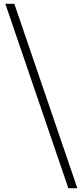

<svg xmlns="http://www.w3.org/2000/svg" viewBox="-20 -806 434 1003"><path d="M337 177H384L55 -786H8Z"/></svg>

Font: Noto Sans Japanese Light
Style: Regular
Weight: 300
Designer: Ryoko NISHIZUKA (kana & ideographs); Paul D. Hunt (Latin, Greek & Cyrillic); Wenlong ZHANG (bopomofo); Sandoll Communica
Foundry: Adobe Systems Incorporated
Version: Version 1.000;PS 1;hotconv 1.0.78;makeotf.lib2.5.61930